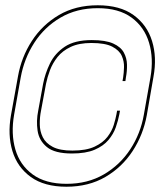

<svg xmlns="http://www.w3.org/2000/svg" viewBox="-20 -701 638 728"><path d="M232 7Q148 7 96.8 -30Q45.5 -67 27 -128.5Q8.5 -190 21.5 -263.5L48 -410.5Q61 -484.5 100.8 -545.8Q140.5 -607 203.5 -644Q266.5 -681 350.5 -681Q435 -681 486.2 -644Q537.5 -607 556.5 -545.5Q575.5 -484 562 -410.5L536.5 -263.5Q523 -190 483 -128.5Q443 -67 379.5 -30Q316 7 232 7ZM232.5 -4Q312.5 -4 373.8 -39.8Q435 -75.5 474 -135Q513 -194.5 525.5 -266.5L550.5 -407.5Q563 -479 545.2 -538.8Q527.5 -598.5 479 -634.2Q430.5 -670 350.5 -670Q270.5 -670 209.5 -634.2Q148.5 -598.5 110 -538.8Q71.5 -479 58.5 -407L33.5 -266Q21 -194 38.2 -134.5Q55.5 -75 104 -39.5Q152.5 -4 232.5 -4ZM252.5 -119Q187.5 -119 157.8 -143.5Q128 -168 122.5 -205.5Q117 -243 125 -282L143.5 -383.5Q151 -422.5 169.5 -460.5Q188 -498.5 225.5 -523.8Q263 -549 328 -549Q380.5 -549 409.2 -536Q438 -523 449.5 -501.8Q461 -480.5 461.5 -455.8Q462 -431 457.5 -408L455.5 -393.5H444.5L447 -408Q449.5 -424 450.2 -446Q451 -468 441.8 -489Q432.5 -510 405.8 -524Q379 -538 326.5 -538Q279.5 -538 248.2 -523.2Q217 -508.5 198.2 -485Q179.5 -461.5 169.5 -434.8Q159.5 -408 154.5 -383.5L135.5 -281Q130.5 -256.5 130.8 -230Q131 -203.5 142.2 -180.8Q153.5 -158 180.2 -144Q207 -130 254.5 -130Q307 -130 338.8 -145Q370.5 -160 387.5 -182.2Q404.5 -204.5 411.5 -227.8Q418.5 -251 421.5 -267.5L424 -281.5H435L432.5 -267.5Q428 -244 419 -218.2Q410 -192.5 391 -170Q372 -147.5 338.8 -133.2Q305.5 -119 252.5 -119Z"/></svg>

Font: Anybody ExtraExpanded Thin
Style: Italic
Weight: 100
Width: 8
Italic angle: -10°
Designer: Tyler Finck
Foundry: Etcetera Type Company
Version: Version 1.010; ttfautohint (v1.8.3) -l 8 -r 50 -G 200 -x 14 